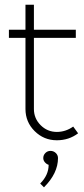

<svg xmlns="http://www.w3.org/2000/svg" viewBox="-20 -591 361 821"><path d="M165 85Q165 72.3 174.1 63.2Q183.1 54.2 195.8 54.2Q209 54.2 218.5 63.2Q228 72.3 228 85Q228 149.9 168 210L151.9 193.8Q188 157.7 188 113.8Q178.7 110.8 171.9 102.8Q165 94.7 165 85ZM125 -125Q125 -84.5 153.8 -55.7Q182.6 -26.9 223.1 -26.9Q260.7 -26.9 293 -49.8L314 -21Q274.9 8.8 223.1 8.8Q167.5 8.8 128.2 -30.3Q88.9 -69.3 88.9 -125V-429.2H18.1V-463.9H88.9V-570.8H125V-463.9H304.2V-429.2H125Z"/></svg>

Font: RawengulkSans
Style: Regular
Weight: 500
Designer: gluk (gluksza@wp.pl)
Foundry: gluk (gluksza@wp.pl)
Version: Version 0.94